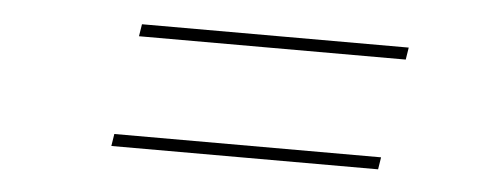

<svg xmlns="http://www.w3.org/2000/svg" viewBox="-29 -498 781 299"><g transform="rotate(5 362.0 -348.5)"><path d="M600 -445 597 -426H180L183 -445ZM572 -271 569 -252H152L155 -271Z"/></g></svg>

Font: Bitter Thin Thin
Style: Italic
Weight: 250
Italic angle: -9°
Version: Version 2.002